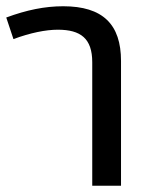

<svg xmlns="http://www.w3.org/2000/svg" viewBox="-23 -594 500 614"><path d="M20 -469C74 -489 123 -499 162 -499C235 -499 272 -471 272 -395V0H364V-399C364 -516 306 -574 179 -574C120 -574 62 -562 -3 -538Z"/></svg>

Font: FiraGO Unicode
Style: Regular
Weight: 400
Designer: bBox Type
Foundry: bBox Type GmbH
Version: Version 1.001;PS 001.001;hotconv 1.0.88;makeotf.lib2.5.64775